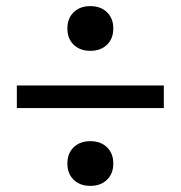

<svg xmlns="http://www.w3.org/2000/svg" viewBox="-20 -606 590 627"><path d="M275 1Q241 1 220.5 -19Q200 -39 200 -72Q200 -105 220.5 -125Q241 -145 275 -145Q309 -145 329.5 -125Q350 -105 350 -72Q350 -39 329.5 -19Q309 1 275 1ZM275 -440Q241 -440 220.5 -460Q200 -480 200 -513Q200 -546 220.5 -566Q241 -586 275 -586Q309 -586 329.5 -566Q350 -546 350 -513Q350 -480 329.5 -460Q309 -440 275 -440ZM35 -253V-327H515V-253Z"/></svg>

Font: M PLUS Code Latin SemiExpanded
Style: Regular
Weight: 400
Width: 6
Designer: Coji Morishita
Foundry: UNDERFOREST DESIGN
Version: Version 1.002; ttfautohint (v1.8.3)